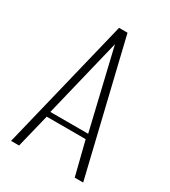

<svg xmlns="http://www.w3.org/2000/svg" viewBox="-151 -669 663 747"><g transform="rotate(30 180.5 -295.5)"><path d="M18 0 162 -591H200L342 0H304L266 -151H91L54 0ZM94 -174H264L180 -528Z"/></g></svg>

Font: Alumni Sans ExtraLight
Style: Regular
Weight: 250
Version: Version 1.018